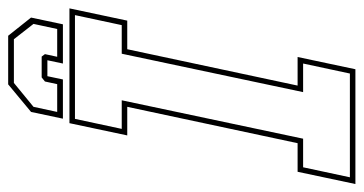

<svg xmlns="http://www.w3.org/2000/svg" viewBox="-254 -660 890 470"><g transform="rotate(-90 191.0 -425.0)"><path d="M-24.5 0 5.5 -141.5H75.5L164.5 -558.5H94.5L124.5 -700H405.5L375.5 -558.5H305.5L216.5 -141.5H286.5L256.5 0ZM-8 -13.5H246L270.5 -128H200.5L294.5 -572H364.5L389 -686.5H135L110.5 -572H180.5L86.5 -128H16.5ZM338.5 -850 383 -794 366.5 -716H270.5L278.5 -754H239.5L231.5 -716H135.5L152 -794L219.5 -850ZM330 -836H223L164.5 -788L152 -730H220L226.5 -760L236.5 -768H287.5L293.5 -760L287 -730H355L367.5 -788Z"/></g></svg>

Font: Tourney Condensed Thin
Style: Italic
Weight: 100
Width: 3
Italic angle: -12°
Designer: Tyler Finck
Foundry: Etcetera Type Co
Version: Version 1.010; ttfautohint (v1.8.3)